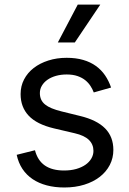

<svg xmlns="http://www.w3.org/2000/svg" viewBox="-20 -804 563 835"><path d="M387.8 -402Q382.5 -416.2 373.6 -430Q364.7 -443.9 350.9 -455.1Q337 -466.3 317.1 -473.2Q297.2 -480.1 269.9 -480.1Q245 -480.1 223.5 -474.1Q202.1 -468 186.6 -457.2Q171.2 -446.4 162.3 -431.6Q153.4 -416.9 153.4 -399.1Q153.4 -383.5 158.9 -371.3Q164.4 -359 176 -349.6Q187.5 -340.2 205.3 -332.9Q223 -325.6 247.2 -319.6L328.1 -299.7Q401.3 -282 437.1 -245.6Q473 -209.2 473 -152Q473 -116.8 457.6 -86.8Q442.1 -56.8 414.1 -35Q386 -13.1 346.8 -0.9Q307.5 11.4 259.9 11.4Q218 11.4 183.2 2.1Q148.4 -7.1 121.8 -25Q95.2 -43 77.6 -69.4Q60 -95.9 52.6 -130.7L132.1 -150.6Q143.5 -106.2 175.1 -84.3Q206.7 -62.5 258.5 -62.5Q288 -62.5 311.6 -69.2Q335.2 -76 351.7 -87.5Q368.3 -99.1 377.3 -114.7Q386.4 -130.3 386.4 -147.7Q386.4 -176.1 366.7 -195.5Q346.9 -214.8 305.4 -224.4L214.5 -245.7Q139.6 -263.5 104.6 -301Q69.6 -338.4 69.6 -394.9Q69.6 -429.7 84.7 -458.6Q99.8 -487.6 126.6 -508.3Q153.4 -529.1 190.2 -540.8Q226.9 -552.6 269.9 -552.6Q310.4 -552.6 342 -543.3Q373.6 -534.1 397.2 -517Q420.8 -500 437 -476.2Q453.1 -452.4 463.1 -423.3ZM318.2 -784.1H416.2L305.4 -619.3H231.5Z"/></svg>

Font: Fast_Sans
Style: Regular
Weight: 400
Designer: Rasmus Andersson
Foundry: rsms
Version: Version 3.018;git-588b23468